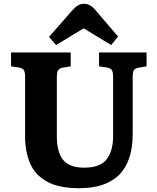

<svg xmlns="http://www.w3.org/2000/svg" viewBox="-20 -976 827 1010"><path d="M397 14Q289 14 226.5 -21Q164 -56 138 -117.5Q112 -179 112 -259V-571Q112 -597 105.5 -607Q99 -617 78 -621L38 -627V-700H352V-627L309 -620Q291 -616 285 -605.5Q279 -595 279 -570V-259Q279 -176 312 -135Q345 -94 423 -94Q507 -94 541 -138Q575 -182 575 -261V-571Q575 -597 568.5 -607Q562 -617 541 -621L501 -627V-700H751V-627L709 -620Q689 -616 683.5 -605.5Q678 -595 678 -567V-272Q678 14 397 14ZM275 -739 238 -782 359 -920Q376 -939 390 -947.5Q404 -956 423 -956Q439 -956 453.5 -948Q468 -940 486 -918L601 -784L565 -739L420 -827Z"/></svg>

Font: Literata
Style: Bold
Weight: 700
Designer: Latin by Veronika Burian and Jose Scaglione. Greek by Irene Vlachou. Cyrillic by Vera Evstafieva.
Foundry: TypeTogether
Version: Version 3.103; ttfautohint (v1.8.4.7-5d5b);gftools[0.9.29]